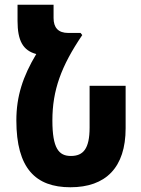

<svg xmlns="http://www.w3.org/2000/svg" viewBox="-20 -780 595 810"><path d="M277 10C426 10 510 -73 510 -239V-418H358V-242C358 -152 331 -122 279 -122C228 -122 201 -154 201 -272C201 -399 238 -501 327 -632L320 -641H268C225 -641 206 -664 206 -704V-760H54V-692C54 -608 77 -567 133 -552C76 -457 49 -373 49 -272C49 -70 130 10 277 10Z"/></svg>

Font: Noto Sans Armenian ExtraCondensed ExtraBold
Style: Regular
Weight: 800
Width: 2
Designer: Monotype Design Team
Foundry: Monotype Imaging Inc.
Version: Version 2.008